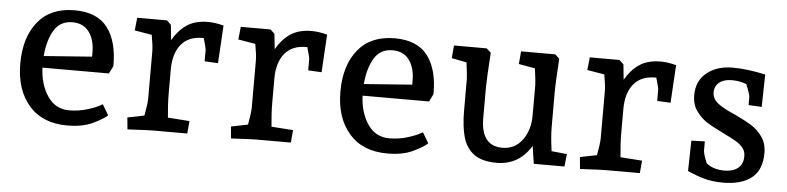

<svg xmlns="http://www.w3.org/2000/svg" viewBox="-38 -674 3505 855"><g transform="rotate(5 1715.0 -246.5)"><path d="M46 -245Q46 -363 103 -433Q160 -503 267 -503Q368 -503 414.5 -441.5Q461 -380 460 -270L443 -236H146Q149 -161 184 -109Q219 -57 281 -57Q323 -57 363.5 -69.5Q404 -82 428 -97L456 -50Q440 -34 393.5 -11.5Q347 11 278 11Q167 11 106.5 -59Q46 -129 46 -245ZM362 -304V-323Q362 -379 336.5 -414Q311 -449 262 -449Q207 -449 180 -404Q153 -359 147 -288Z M542 -48 617 -63Q627 -117 627 -140V-350Q627 -375 618 -424L541 -437L547 -494H680L699 -476L706 -408Q731 -452 768 -477.5Q805 -503 864 -503Q895 -503 933 -493L923 -324L863 -327V-379Q863 -385 850 -430H846Q782 -430 749 -389.5Q716 -349 716 -277V-170Q716 -123 722 -63L819 -56L814 0H659Q640 0 547 5Z M1005 -48 1080 -63Q1090 -117 1090 -140V-350Q1090 -375 1081 -424L1004 -437L1010 -494H1143L1162 -476L1169 -408Q1194 -452 1231 -477.5Q1268 -503 1327 -503Q1358 -503 1396 -493L1386 -324L1326 -327V-379Q1326 -385 1313 -430H1309Q1245 -430 1212 -389.5Q1179 -349 1179 -277V-170Q1179 -123 1185 -63L1282 -56L1277 0H1122Q1103 0 1010 5Z M1477 -245Q1477 -363 1534 -433Q1591 -503 1698 -503Q1799 -503 1845.5 -441.5Q1892 -380 1891 -270L1874 -236H1577Q1580 -161 1615 -109Q1650 -57 1712 -57Q1754 -57 1794.5 -69.5Q1835 -82 1859 -97L1887 -50Q1871 -34 1824.5 -11.5Q1778 11 1709 11Q1598 11 1537.5 -59Q1477 -129 1477 -245ZM1793 -304V-323Q1793 -379 1767.5 -414Q1742 -449 1693 -449Q1638 -449 1611 -404Q1584 -359 1578 -288Z M2033 -211V-350Q2033 -364 2025 -424L1958 -437L1963 -494H2109L2129 -476Q2121 -353 2121 -320V-184Q2121 -59 2217 -59Q2273 -59 2306 -104Q2339 -149 2339 -213V-350Q2339 -364 2331 -424L2258 -437L2263 -494H2416L2435 -476Q2428 -369 2428 -320V-170Q2428 -128 2437 -63L2506 -56L2500 0H2363L2351 -79Q2297 10 2197 10Q2132 10 2096 -16.5Q2060 -43 2046.5 -91Q2033 -139 2033 -211Z M2565 -48 2640 -63Q2650 -117 2650 -140V-350Q2650 -375 2641 -424L2564 -437L2570 -494H2703L2722 -476L2729 -408Q2754 -452 2791 -477.5Q2828 -503 2887 -503Q2918 -503 2956 -493L2946 -324L2886 -327V-379Q2886 -385 2873 -430H2869Q2805 -430 2772 -389.5Q2739 -349 2739 -277V-170Q2739 -123 2745 -63L2842 -56L2837 0H2682Q2663 0 2570 5Z M3050 -28 3053 -164 3113 -166V-125Q3113 -111 3130 -69Q3162 -44 3211 -44Q3249 -44 3271.5 -62Q3294 -80 3294 -116Q3294 -138 3281 -153.5Q3268 -169 3249 -180Q3230 -191 3193 -209Q3145 -232 3117.5 -249.5Q3090 -267 3069 -296Q3048 -325 3048 -367Q3048 -431 3093 -467.5Q3138 -504 3209 -504Q3272 -504 3355 -486L3352 -341L3293 -344V-381Q3293 -392 3275 -436Q3245 -448 3209 -448Q3174 -448 3153.5 -431.5Q3133 -415 3133 -387Q3133 -358 3159 -338Q3185 -318 3235 -297Q3282 -275 3311 -257Q3340 -239 3361 -209.5Q3382 -180 3382 -137Q3382 -62 3337 -26Q3292 10 3210 10Q3160 10 3122.5 -1Q3085 -12 3050 -28Z"/></g></svg>

Font: Andada Pro Medium
Style: Regular
Weight: 500
Designer: Carolina Giovagnoli
Foundry: Huerta Tipografica
Version: Version 3.005; ttfautohint (v1.8.4)